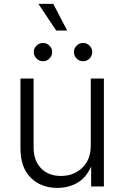

<svg xmlns="http://www.w3.org/2000/svg" viewBox="-20 -943 629 971"><path d="M270.5 7.3Q187.5 7.3 135.5 -44.2Q83.5 -95.7 83.5 -192.9V-545.9H149.9V-197.8Q149.9 -130.9 187.5 -92Q225.1 -53.2 288.1 -53.2Q352.5 -53.2 395.8 -94.2Q439 -135.3 439 -205.6V-545.9H505.4V0H440.9V-101.1Q415.5 -43.5 370.6 -18.1Q325.7 7.3 270.5 7.3ZM264.2 -788.6 174.3 -923.3H249.5L319.8 -788.6ZM197.3 -633.3Q178.2 -633.3 164.6 -647Q150.9 -660.6 150.9 -679.7Q150.9 -698.7 164.6 -712.2Q178.2 -725.6 197.3 -725.6Q216.3 -725.6 230 -712.2Q243.7 -698.7 243.7 -679.7Q243.7 -660.6 230 -647Q216.3 -633.3 197.3 -633.3ZM400.4 -633.3Q380.9 -633.3 367.4 -647Q354 -660.6 354 -679.7Q354 -698.7 367.4 -712.2Q380.9 -725.6 400.4 -725.6Q419.4 -725.6 432.9 -712.2Q446.3 -698.7 446.3 -679.7Q446.3 -660.6 432.9 -647Q419.4 -633.3 400.4 -633.3Z"/></svg>

Font: Inter Light
Style: Regular
Weight: 300
Designer: Rasmus Andersson
Foundry: rsms
Version: Version 4.000;git-a52131595